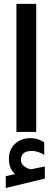

<svg xmlns="http://www.w3.org/2000/svg" viewBox="-20 -671 264 976"><path d="M205.1 116.2Q171.9 96.2 142.6 96.2Q86.4 96.2 86.4 141.6Q86.4 149.4 88.9 155.8Q91.3 162.1 96.2 167.7Q101.1 173.3 108.9 178.5Q116.7 183.6 127.9 187.5Q129.9 188 131.1 188.5Q132.3 189 133.8 189.2Q135.3 189.5 136.7 189.5Q137.7 189.5 138.2 189.5Q138.7 189.5 140.1 189Q152.8 186.5 176.3 181.6Q199.7 176.8 208 175.3V236.8L9.3 284.7V224.6Q33.2 219.2 56.6 213.9Q40 198.7 32.7 180.2Q25.4 161.6 25.4 135.3Q25.4 88.4 56.6 59.8Q87.9 31.2 135.7 31.2Q147.9 31.2 159.9 33.7Q171.9 36.1 182.9 40.8Q193.8 45.4 204.6 52.2ZM73.2 -651.4H154.3H164.1V-641.6V-10.3V-0.5H154.3H73.2H63.5V-10.3V-641.6V-651.4Z"/></svg>

Font: Shabnam Medium FD
Style: Medium-FD
Weight: 500
Foundry: DejaVu fonts team - Redesigned by Saber Rastikerdar - Based on Vazir font
Version: Version 5.0.0